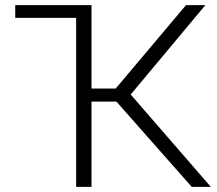

<svg xmlns="http://www.w3.org/2000/svg" viewBox="-20 -731 848 751"><path d="M435.5 -333.5H337.9V0H277.8V-661.1H39.6V-710.9H337.9V-384.8H432.6L707.5 -710.9H783.2L491.2 -361.3L804.7 0H730Z"/></svg>

Font: Roboto Light
Style: Regular
Weight: 300
Designer: Google
Version: Version 2.134; 2016; ttfautohint (v1.6)